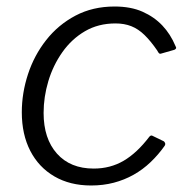

<svg xmlns="http://www.w3.org/2000/svg" viewBox="-20 -560 580 590"><path d="M332 -540Q382 -540 418 -524Q454 -508 479 -481.5Q504 -455 519 -419Q522 -414 521 -411.5Q520 -409 516 -407L474 -395Q471 -394 468.5 -396.5Q466 -399 463 -405Q443 -434 424 -452.5Q405 -471 383.5 -479.5Q362 -488 335 -488Q282 -488 241 -464Q200 -440 171.5 -399.5Q143 -359 128.5 -310.5Q114 -262 114 -213Q114 -134 155 -88Q196 -42 268 -42Q319 -42 360 -66Q401 -90 439 -140Q444 -146 450 -142L483 -126Q485 -125 487 -121Q489 -117 486 -112Q467 -85 443 -62Q419 -39 390.5 -23Q362 -7 329.5 1.5Q297 10 260 10Q195 10 147 -18Q99 -46 73 -96.5Q47 -147 47 -215Q47 -274 66 -332Q85 -390 122 -437Q159 -484 212 -512Q265 -540 332 -540Z"/></svg>

Font: Libre Franklin Light
Style: Italic
Weight: 300
Italic angle: -8°
Designer: Pablo Impallari, Rodrigo Fuenzalida, Nhung Nguyen
Foundry: Impallari Type
Version: Version 3.000